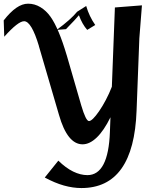

<svg xmlns="http://www.w3.org/2000/svg" viewBox="-24 -791 771 1016"><path d="M284.7 59.1Q324.2 97.7 363 116.7Q401.9 135.7 438.5 135.7Q549.3 135.7 557.6 -92.8L560.5 -170.4Q525.4 -99.1 487.8 -63.2Q450.2 -27.3 413.1 -27.3Q332.5 -27.3 288.1 -183.1L181.6 -547.4L182.1 -546.9Q142.6 -678.7 103.5 -678.7Q71.8 -678.7 -1.5 -596.7L-4.4 -683.1Q29.8 -727.1 61.8 -749.3Q93.8 -771.5 124.5 -771.5Q159.2 -771.5 189.7 -753.2Q220.2 -734.9 243.2 -702.6Q265.1 -671.9 286.6 -620.6Q308.1 -569.3 328.6 -500V-500.5L406.2 -232.4Q418 -192.4 428.2 -171.4Q438.5 -150.4 446.8 -150.4Q455.6 -150.4 469.2 -163.8Q482.9 -177.2 500 -202.1Q518.6 -229 536.1 -262.2Q553.7 -295.4 567.9 -332L584 -751.5L727.1 -762.7L713.4 -588.9V-589.4L698.7 -205.6Q684.1 204.1 406.7 204.1Q362.3 204.1 314.2 190.7Q266.1 177.2 212.9 148.4ZM480 -658.7 437.5 -632.8Q411.1 -662.6 393.6 -710.4Q373.5 -686 335.4 -647.5Q334 -645.5 325.2 -636.7L275.9 -632.8Q351.6 -688.5 384.3 -729L432.1 -759.3Q448.2 -704.1 480 -658.7Z"/></svg>

Font: IranNastaliq
Style: Regular
Weight: 400
Designer: Hossein Zahedi
Version: Version 1.5